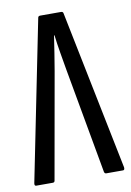

<svg xmlns="http://www.w3.org/2000/svg" viewBox="-78 -704 514 754"><g transform="rotate(-10 178.5 -327.5)"><path d="M5 0Q-3 0 -1 -11L127 -648Q128 -655 136 -655H219Q227 -655 228 -648L357 -11Q358 0 351 0H284Q278 0 276 -7L200 -430Q194 -465 188 -500Q182 -535 178 -569H176Q171 -535 165.5 -500Q160 -465 154 -430L79 -7Q78 0 71 0Z"/></g></svg>

Font: Sofia Sans Extra Condensed Medium
Style: Regular
Weight: 500
Version: Version 4.100